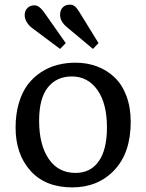

<svg xmlns="http://www.w3.org/2000/svg" viewBox="-20 -790 627 824"><path d="M378.9 -580.1 269 -671.9Q237.8 -697.3 237.8 -726.1Q237.8 -745.6 248.8 -757.8Q259.8 -770 280.8 -770Q291.5 -770 300 -763.7Q308.6 -757.3 318.8 -741.2L402.8 -605ZM237.8 -580.1 120.1 -668Q104.5 -679.2 95.2 -694.6Q85.9 -710 85.9 -725.1Q85.9 -743.2 97.2 -755.1Q108.4 -767.1 128.9 -767.1Q147.9 -767.1 168.9 -737.8L262.2 -605ZM290 14.2Q174.8 14.2 110.8 -57.1Q46.9 -128.4 46.9 -242.2Q46.9 -300.8 61 -348.1Q75.2 -395.5 99.4 -427.2Q123.5 -459 156.7 -480.5Q189.9 -502 226.8 -511.5Q263.7 -521 304.2 -521Q354 -521 396.7 -504.9Q439.5 -488.8 471.9 -457.8Q504.4 -426.8 522.7 -377.7Q541 -328.6 541 -267.1Q541 -134.3 470.9 -60.1Q400.9 14.2 290 14.2ZM304.2 -47.9Q368.7 -47.9 403.8 -97.9Q439 -147.9 439 -243.2Q439 -346.2 397.9 -404.1Q356.9 -461.9 288.1 -461.9Q223.1 -461.9 185.5 -415Q147.9 -368.2 147.9 -272Q147.9 -168.5 189 -108.2Q230 -47.9 304.2 -47.9Z"/></svg>

Font: Literata Book
Style: Regular
Weight: 400
Designer: Latin by Veronika Burian and Jose Scaglione. Greek by Irene Vlachou. Cyrillic by Vera Evstafieva
Foundry: TypeTogether
Version: Version 2.003;PS 002.003;hotconv 1.0.88;makeotf.lib2.5.64775